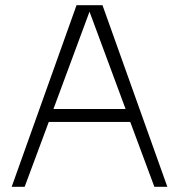

<svg xmlns="http://www.w3.org/2000/svg" viewBox="-20 -720 690 740"><path d="M275 -700 25 0H75L168 -250H482L575 0H625L375 -700ZM186 -300 325 -675 464 -300Z"/></svg>

Font: LS-VG5000 Light
Style: Regular
Weight: 400
Designer: Justin Bihan, 2021
Foundry: Justin Bihan, 2021
Version: Version 1.000;Glyphs 3.1.2 (3151)